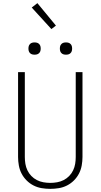

<svg xmlns="http://www.w3.org/2000/svg" viewBox="-20 -1194 640 1222"><path d="M300 8Q273 8 245.5 3.5Q218 -1 193.5 -13.5Q169 -26 149.5 -45.5Q130 -65 117.5 -89Q105 -113 100 -140.5Q95 -168 95 -195V-735H138V-195Q138 -173 141.5 -151.5Q145 -130 154.5 -110Q164 -90 179.5 -74Q195 -58 214.5 -48Q234 -38 256 -34Q278 -30 300 -30Q322 -30 344 -34Q366 -38 385.5 -48Q405 -58 420.5 -74Q436 -90 445.5 -110Q455 -130 458.5 -151.5Q462 -173 462 -195V-735H505V-195Q505 -168 500 -140.5Q495 -113 482.5 -89Q470 -65 450.5 -45.5Q431 -26 406.5 -13.5Q382 -1 354.5 3.5Q327 8 300 8ZM400 -846Q392 -846 384.5 -848Q377 -850 371 -856Q365 -862 363 -869.5Q361 -877 361 -885Q361 -893 363 -900.5Q365 -908 371 -914Q377 -920 384.5 -922Q392 -924 400 -924Q408 -924 415.5 -922Q423 -920 429 -914Q435 -908 437 -900.5Q439 -893 439 -885Q439 -877 437 -869.5Q435 -862 429 -856Q423 -850 415.5 -848Q408 -846 400 -846ZM200 -846Q192 -846 184.5 -848Q177 -850 171 -856Q165 -862 163 -869.5Q161 -877 161 -885Q161 -893 163 -900.5Q165 -908 171 -914Q177 -920 184.5 -922Q192 -924 200 -924Q208 -924 215.5 -922Q223 -920 229 -914Q235 -908 237 -900.5Q239 -893 239 -885Q239 -877 237 -869.5Q235 -862 229 -856Q223 -850 215.5 -848Q208 -846 200 -846ZM307 -1009 182 -1146 218 -1174 336 -1031Z"/></svg>

Font: Iosevka Curly XLtEx
Style: Regular
Weight: 200
Width: 7
Monospace: yes
Designer: Belleve Invis
Foundry: Belleve Invis
Version: Version 11.1.0; ttfautohint (v1.8.3)